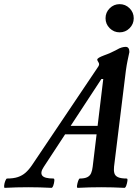

<svg xmlns="http://www.w3.org/2000/svg" viewBox="-97 -903 665 926"><path d="M-74 3Q-78 3 -77 -8Q-76 -19 -71.5 -30.5Q-67 -42 -63 -42Q-32 -42 -11 -49Q10 -56 26 -70Q42 -84 57 -106L377 -582Q379 -585 380 -588Q381 -591 381 -593Q381 -596 380 -598.5Q379 -601 377 -604Q375 -607 373.5 -610Q372 -613 372 -615Q372 -620 380.5 -625Q389 -630 405 -636Q422 -642 437.5 -649Q453 -656 466 -663Q479 -671 490 -674Q501 -677 509 -677Q527 -677 527 -652Q523 -633 518.5 -612Q514 -591 510 -562L453 -99Q451 -81 454.5 -68Q458 -55 472 -48.5Q486 -42 514 -42Q519 -42 517.5 -30.5Q516 -19 512 -8Q508 3 503 3Q446 0 391 0Q335 0 278 3Q273 3 274.5 -8Q276 -19 280 -30.5Q284 -42 288 -42Q311 -42 324 -48.5Q337 -55 342.5 -68Q348 -81 350 -99L401 -522H392L114 -98Q96 -71 106.5 -56.5Q117 -42 161 -42Q166 -42 165 -30.5Q164 -19 160 -8Q156 3 151 3Q94 0 39 0Q-18 0 -74 3ZM185 -255 214 -296H430L423 -255ZM480 -747Q452 -747 432 -767Q412 -787 412 -815Q412 -843 432 -863Q452 -883 480 -883Q508 -883 528 -863Q548 -843 548 -815Q548 -787 528 -767Q508 -747 480 -747Z"/></svg>

Font: Junicode VF
Style: Italic
Weight: 400
Italic angle: -11°
Designer: Peter S. Baker
Version: Version 2.209